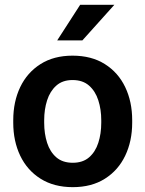

<svg xmlns="http://www.w3.org/2000/svg" viewBox="-20 -770 606 800"><path d="M35.2 -258.8V-269Q35.2 -346.2 64.2 -407Q93.3 -467.8 148.7 -502.9Q204.1 -538.1 282.2 -538.1Q361.3 -538.1 417 -502.9Q472.7 -467.8 501.7 -407Q530.8 -346.2 530.8 -269V-258.8Q530.8 -182.1 501.7 -121.3Q472.7 -60.5 417.2 -25.4Q361.8 9.8 283.2 9.8Q204.6 9.8 148.9 -25.4Q93.3 -60.5 64.2 -121.3Q35.2 -182.1 35.2 -258.8ZM164.1 -269V-258.8Q164.1 -212.9 176.3 -175Q188.5 -137.2 214.6 -114.5Q240.7 -91.8 283.2 -91.8Q325.2 -91.8 351.3 -114.5Q377.4 -137.2 389.6 -175Q401.9 -212.9 401.9 -258.8V-269Q401.9 -314 389.6 -352.1Q377.4 -390.1 351.1 -413.3Q324.7 -436.5 282.2 -436.5Q240.7 -436.5 214.6 -413.3Q188.5 -390.1 176.3 -352.1Q164.1 -314 164.1 -269ZM218.3 -601.6 314 -750H456.5L323.2 -601.6Z"/></svg>

Font: Vazirmatn UI FD SemiBold
Style: Regular
Weight: 600
Designer: Saber Rastikerdar
Foundry: Saber Rastikerdar
Version: Version 33.003